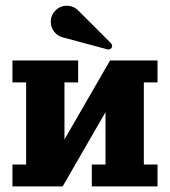

<svg xmlns="http://www.w3.org/2000/svg" viewBox="-20 -665 606 685"><path d="M376.2 -510.5Q380.1 -506.6 380.1 -501.2Q380.1 -495.8 376.3 -492.1Q372.6 -488.3 367.2 -488.3Q365.7 -488.3 363.8 -488.8L203.6 -531.7Q184.8 -536.9 173 -552.2Q161.1 -567.6 161.1 -587.2Q161.1 -610.8 178 -627.7Q194.8 -644.5 218.5 -644.5Q242.2 -644.5 259 -627.7ZM307.6 0V-78.1H356.4V-264.9L203.6 0H24.4V-78.1H73.2V-371.1H24.4V-449.2H258.8V-371.1H210V-167.5L372.6 -449.2H542V-371.1H493.2V-78.1H542V0Z"/></svg>

Font: Orelega One
Style: Regular
Weight: 400
Version: Version 1.1 ; ttfautohint (v1.8.3)